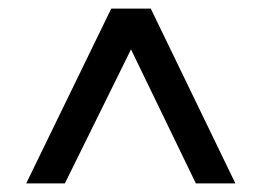

<svg xmlns="http://www.w3.org/2000/svg" viewBox="-20 -730 609 447"><path d="M41 -303 239 -710H331L528 -303H436L285 -615L131 -303Z"/></svg>

Font: Raleway-v4020 SemiBold
Style: Regular
Weight: 600
Designer: Matt McInerney, Pablo Impallari, Rodrigo Fuenzalida
Foundry: Matt McInerney, Pablo Impallari, Rodrigo Fuenzalida
Version: Version 4.020;PS 004.020;hotconv 1.0.88;makeotf.lib2.5.64775